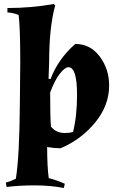

<svg xmlns="http://www.w3.org/2000/svg" viewBox="-20 -724 588 957"><path d="M524 -298Q524 -198 454 -113Q384 -28 282 15Q251 15 215 9Q215 107 223 164Q261 173 303 192L298 213Q232 200 153.5 200Q75 200 13 208L9 186Q33 180 59 167Q77 56 79 -207L81 -416Q81 -583 73 -649Q49 -660 17 -662V-684Q136 -684 248 -704L255 -697Q225 -587 225 -416L222 -331L232 -330Q269 -429 355 -505Q430 -505 477 -442.5Q524 -380 524 -298ZM364 -252Q364 -389 321 -389Q304 -389 278.5 -357Q253 -325 230 -263Q230 -136 234 -93Q260 -61 303 -61Q326 -61 344 -66Q364 -145 364 -252Z"/></svg>

Font: Almendra
Style: Bold
Weight: 700
Designer: Ana Sanfelippo
Foundry: Ana Sanfelippo
Version: Version 1.004